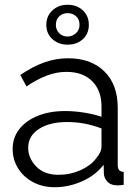

<svg xmlns="http://www.w3.org/2000/svg" viewBox="-20 -774 585 804"><path d="M33 -150Q33 -198 61 -233.5Q89 -269 138.5 -289Q188 -309 253 -309Q291 -309 332 -302.5Q373 -296 405 -285V-329Q405 -395 366 -434Q327 -473 258 -473Q217 -473 176 -457.5Q135 -442 91 -412L65 -460Q116 -495 165 -512.5Q214 -530 265 -530Q361 -530 417 -475Q473 -420 473 -323V-82Q473 -55 498 -54V0Q476 3 467 2Q442 1 429 -14Q416 -29 415 -46L414 -84Q379 -39 323 -14.5Q267 10 209 10Q158 10 118 -11.5Q78 -33 55.5 -69.5Q33 -106 33 -150ZM382 -110Q405 -137 405 -160V-236Q336 -263 261 -263Q188 -263 143 -234Q98 -205 98 -155Q98 -112 131.5 -77Q165 -42 225 -42Q274 -42 316.5 -61Q359 -80 382 -110ZM174 -670Q174 -707 199.5 -730.5Q225 -754 263 -754Q302 -754 327 -730.5Q352 -707 352 -670Q352 -633 327 -610Q302 -587 263 -587Q225 -587 199.5 -610Q174 -633 174 -670ZM263 -719Q243 -719 228.5 -706Q214 -693 214 -670Q214 -649 228 -635Q242 -621 263 -621Q282 -621 297.5 -634.5Q313 -648 313 -670Q313 -693 298.5 -706Q284 -719 263 -719Z"/></svg>

Font: Raleway
Style: Regular
Weight: 400
Designer: Matt McInerney, Pablo Impallari, Rodrigo Fuenzalida
Foundry: Matt McInerney, Pablo Impallari, Rodrigo Fuenzalida
Version: Version 4.101;RELEASE